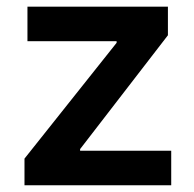

<svg xmlns="http://www.w3.org/2000/svg" viewBox="-20 -550 576 570"><path d="M52.7 -79.1 326.2 -422.9V-427.7H61.5V-530.3H478.5V-445.3L217.8 -107.4V-102.5H488.3V0H52.7Z"/></svg>

Font: WEMIX Pretendard SemiBold
Style: Regular
Weight: 600
Designer: Base glyphs from Inter by Rasmus Andersson; Hangeul glyphs from Noto Sans CJK(Source Han Sans) by Jang Soo-young and Kan
Foundry: Kil Hyung-jin
Version: Version 1.000